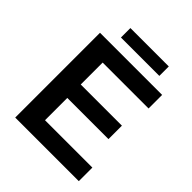

<svg xmlns="http://www.w3.org/2000/svg" viewBox="-230 -983 1121 1121"><g transform="rotate(45 330.5 -422.5)"><path d="M86 -700H599V-588H220V-407H560V-296H220V-112H611V0H86ZM192 -845H509V-767H192Z"/></g></svg>

Font: Alexandria Medium
Style: Regular
Weight: 500
Designer: Mohamed Gaber
Foundry: Kief Type Foundry
Version: Version 5.100